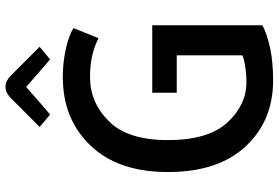

<svg xmlns="http://www.w3.org/2000/svg" viewBox="-174 -804 989 681"><g transform="rotate(-90 320.5 -463.5)"><path d="M571.3 -27.3Q571.3 -125 571.3 -418Q511.7 -418 332 -418Q332 -396.5 332 -331.1Q365.2 -331.1 464.8 -331.1Q464.8 -273.4 464.8 -98.6Q454.1 -92.8 428.7 -88.9Q402.3 -84 369.1 -84Q289.1 -84 226.6 -151.4Q164.1 -219.7 164.1 -362.3Q164.1 -504.9 230.5 -571.3Q296.9 -638.7 387.7 -638.7Q432.6 -638.7 467.8 -629.9Q502.9 -621.1 525.4 -608.4Q537.1 -637.7 561.5 -697.3Q535.2 -713.9 487.3 -724.6Q438.5 -735.4 383.8 -735.4Q376 -735.4 368.2 -734.4Q366.2 -734.4 363.3 -734.4Q231.4 -727.5 144.5 -636.7Q50.8 -539.1 50.8 -362.3Q50.8 -184.6 141.6 -86.9Q232.4 10.7 376 10.7Q440.4 10.7 491.2 0Q543 -11.7 571.3 -27.3ZM495.1 -817.4Q469.7 -842.8 392.6 -919.9Q383.8 -928.7 374 -933.6Q364.3 -938.5 352.5 -938.5Q341.8 -938.5 332 -933.6Q322.3 -928.7 313.5 -919.9Q279.3 -885.7 210.9 -817.4Q221.7 -807.6 254.9 -780.3Q279.3 -800.8 352.5 -865.2Q377 -843.8 450.2 -780.3Q460.9 -789.1 495.1 -817.4Z"/></g></svg>

Font: DaxlinePro-Medium
Style: Medium
Weight: 400
Designer: Hans Reichel
Version: Version 7.502; 2006